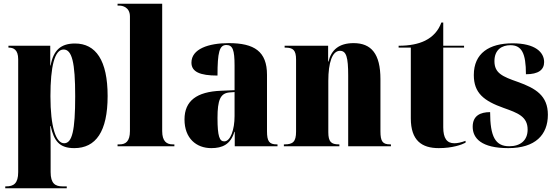

<svg xmlns="http://www.w3.org/2000/svg" viewBox="-20 -780 2963 1024"><path d="M8 224H336V214H313C275 214 250 199 250 138V29C250 -17 250 -62 248 -108H250C268 -28 297 10 376 10C491 10 554 -78 554 -268C554 -458 491 -548 380 -548C305 -548 265 -513 250 -431H248V-536H25V-526H27C51 -526 77 -516 77 -464V138C77 199 52 214 13 214H8ZM322 -16C278 -16 249 -103 249 -267C249 -425 271 -516 319 -516C364 -516 381 -447 381 -267C381 -84 365 -16 322 -16Z M607 0H910V-10H901C869 -10 845 -26 845 -81V-760H607V-750H618C631 -750 673 -743 673 -692V-81C673 -26 650 -10 618 -10H607Z M1107 10C1166 10 1210 -10 1230 -77H1232V0H1460V-10H1456C1416 -10 1404 -26 1404 -80V-381C1404 -506 1336 -550 1200 -550C1092 -550 1001 -519 1001 -446C1001 -397 1046 -377 1140 -377C1140 -501 1150 -540 1187 -540C1221 -540 1231 -514 1231 -430V-299L1159 -296C1029 -291 964 -242 964 -143C964 -42 1027 10 1107 10ZM1176 -26C1151 -26 1140 -52 1140 -151C1140 -246 1155 -283 1204 -287L1231 -289V-161C1231 -88 1209 -26 1176 -26Z M1494 0H1790V-10H1787C1746 -10 1731 -24 1731 -75V-349C1731 -446 1752 -509 1793 -509C1827 -509 1837 -475 1837 -377V0H2065V-10H2061C2021 -10 2009 -25 2009 -80V-358C2009 -493 1960 -550 1866 -550C1788 -550 1747 -514 1732 -452H1730V-536H1498V-526H1502C1543 -526 1559 -513 1559 -462V-78C1559 -24 1542 -10 1498 -10H1494Z M2320 10C2393 10 2442 -8 2463 -19V-29C2439 -20 2419 -16 2403 -16C2363 -16 2344 -43 2344 -101V-526H2455V-536H2344V-660H2334C2318 -616 2289 -584 2247 -563C2210 -545 2163 -536 2106 -536V-526H2171V-149C2171 -31 2229 10 2320 10Z M2691 10C2835 10 2902 -61 2902 -168C2902 -270 2837 -309 2742 -343C2659 -372 2617 -390 2617 -454C2617 -516 2658 -539 2702 -539C2762 -539 2785 -497 2785 -384C2852 -384 2882 -408 2882 -449C2882 -501 2835 -549 2714 -549C2589 -549 2507 -496 2507 -380C2507 -284 2560 -242 2667 -204C2740 -178 2794 -159 2794 -89C2794 -30 2754 0 2696 0C2622 0 2594 -51 2594 -182C2543 -182 2501 -164 2501 -104C2501 -42 2548 10 2691 10Z"/></svg>

Font: Noto Serif Display Condensed Black
Style: Regular
Weight: 900
Width: 3
Designer: Monotype Design Team
Foundry: Monotype Imaging Inc.
Version: Version 2.009